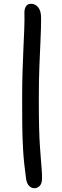

<svg xmlns="http://www.w3.org/2000/svg" viewBox="-20 -833 328 1014"><path d="M162 161Q146 161 134 149Q122 137 118 113Q106 28 102 -41.5Q98 -111 97.5 -177Q97 -243 97 -316Q97 -390 99 -454Q101 -518 103.5 -573Q106 -628 108 -677Q110 -726 109 -769Q109 -787 117.5 -800Q126 -813 144 -813Q166 -813 181.5 -794.5Q197 -776 197 -738Q197 -684 194 -621.5Q191 -559 188 -482.5Q185 -406 185 -309Q185 -220 186.5 -159.5Q188 -99 191 -58.5Q194 -18 196 9Q198 36 200 58.5Q202 81 202 108Q202 137 189.5 149Q177 161 162 161Z"/></svg>

Font: Shantell Sans Light
Style: Regular
Weight: 400
Version: Version 1.011;[c5ecc13dd]